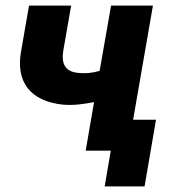

<svg xmlns="http://www.w3.org/2000/svg" viewBox="-20 -540 619 688"><path d="M206 -165C241 -162 275 -166 317 -174L287 0H377L355 128H498L539 -111H457L528 -520H378L337 -286C310 -278 284 -276 258 -279C213 -284 199 -312 207 -360L235 -520H84L55 -353C37 -247 88 -177 206 -165Z"/></svg>

Font: Fixel Text 20240404
Style: Bold Italic
Weight: 700
Width: 4
Italic angle: -10°
Designer: AlfaBravo + MacPaw
Foundry: Kyrylo Tkachov, Marchela Mozhyna, Serhii Makarenko, Maria Weinstein, Zakhar Kryvoshyya
Version: Version 1.211;Glyphs 3.2 (3225)